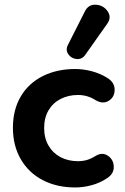

<svg xmlns="http://www.w3.org/2000/svg" viewBox="-20 -798 539 828"><path d="M35.7 -247Q35.7 -324.4 69.4 -381.7Q103 -439 164.1 -469.7Q225.2 -500.4 304.1 -500.4Q338.8 -500.4 375.8 -490.8Q412.8 -481.1 443.2 -461.7Q474.5 -442.5 474.4 -410.8Q474.3 -379.2 448.9 -363.3Q423.4 -347.4 391.1 -366.7Q357.4 -388.4 315.9 -388.4Q275.6 -388.4 242.1 -371.6Q208.7 -354.8 189.5 -322.6Q170.4 -290.3 170.4 -246.2Q170.4 -201.9 189.7 -169.3Q209.1 -136.8 242 -119.8Q275 -102.9 315.9 -102.9Q336.4 -102.9 354.6 -108Q372.8 -113.2 394.7 -127Q422.7 -142.4 446.2 -125.8Q469.8 -109.3 470.6 -79.2Q471.5 -49.1 442.6 -30.1Q410.8 -8.7 374.8 0.8Q338.8 10.4 304.1 10.4Q225.2 10.4 164.5 -21.1Q103.8 -52.6 69.8 -111.1Q35.7 -169.6 35.7 -247ZM272.8 -604.1 345.5 -747.8Q360.9 -779.7 393.5 -777.7Q426.1 -775.7 444.2 -749.2Q462.3 -722.7 442.1 -695.1L347.6 -561.4Q333.9 -541.6 311.1 -543.4Q288.2 -545.2 275 -563.5Q261.7 -581.9 272.8 -604.1Z"/></svg>

Font: SN Pro Thin
Style: Regular
Weight: 200
Designer: Tobias Whetton
Foundry: Supernotes
Version: Version 1.003;Glyphs 3.3 (3324)